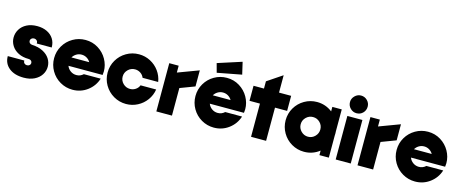

<svg xmlns="http://www.w3.org/2000/svg" viewBox="-41 -1338 4748 1972"><g transform="rotate(15 2333.5 -352.0)"><path d="M11 -153V-154H187V-147Q187 -133 198 -123.5Q209 -114 225 -114Q241 -114 252 -123.5Q263 -133 263 -147Q263 -162 252.5 -171.5Q242 -181 225 -181Q162 -181 115 -205Q68 -229 43.5 -269Q19 -309 19 -354Q19 -401 43.5 -441.5Q68 -482 114.5 -506Q161 -530 225 -530Q284 -530 329 -508.5Q374 -487 399 -448Q424 -409 424 -358V-356H265V-365Q265 -379 253.5 -389Q242 -399 226 -399Q210 -399 198.5 -389Q187 -379 187 -365Q187 -350 197 -340.5Q207 -331 225 -330Q290 -327 338 -302.5Q386 -278 411 -239Q436 -200 436 -154Q436 -108 410.5 -68.5Q385 -29 337.5 -5.5Q290 18 225 18Q126 18 68.5 -29Q11 -76 11 -153Z M476 -257Q476 -329 511.5 -389.5Q547 -450 608 -485.5Q669 -521 741 -521Q816 -521 876.5 -483.5Q937 -446 971 -385.5Q1005 -325 1005 -258Q1005 -239 1002 -219H639Q650 -188 678 -168Q706 -148 741 -148Q783 -148 814 -177H993Q967 -95 898 -43.5Q829 8 741 8Q669 8 608 -27.5Q547 -63 511.5 -124Q476 -185 476 -257ZM835 -310Q821 -335 796 -350Q771 -365 741 -365Q711 -365 686 -350Q661 -335 646 -310Z M1045 -257Q1045 -329 1080.5 -389.5Q1116 -450 1177 -485.5Q1238 -521 1310 -521Q1375 -521 1431.5 -491.5Q1488 -462 1525 -411Q1562 -360 1572 -297H1406Q1395 -326 1368.5 -343.5Q1342 -361 1310 -361Q1267 -361 1236 -330.5Q1205 -300 1205 -257Q1205 -214 1236 -183.5Q1267 -153 1310 -153Q1342 -153 1368.5 -170.5Q1395 -188 1406 -217H1572Q1562 -154 1525 -103Q1488 -52 1431.5 -22.5Q1375 7 1310 7Q1238 7 1177 -28.5Q1116 -64 1080.5 -124.5Q1045 -185 1045 -257Z M1632 -513H1732V-440L1954 -523V-352L1798 -293V0H1632Z M1979 -257Q1979 -329 2014.5 -389.5Q2050 -450 2111 -485.5Q2172 -521 2244 -521Q2319 -521 2379.5 -483.5Q2440 -446 2474 -385.5Q2508 -325 2508 -258Q2508 -239 2505 -219H2142Q2153 -188 2181 -168Q2209 -148 2244 -148Q2286 -148 2317 -177H2496Q2470 -95 2401 -43.5Q2332 8 2244 8Q2172 8 2111 -27.5Q2050 -63 2014.5 -124Q1979 -185 1979 -257ZM2338 -310Q2324 -335 2299 -350Q2274 -365 2244 -365Q2214 -365 2189 -350Q2164 -335 2149 -310ZM2102 -640 2356 -722 2386 -593 2128 -544Z M2639 -353H2528V-513H2639V-590L2798 -697L2799 -696V-513H2928V-353H2799V0H2639Z M2938 -257Q2938 -329 2973.5 -389.5Q3009 -450 3070 -485.5Q3131 -521 3203 -521Q3294 -521 3366 -465V-513H3466V-280L3467 -257L3466 -234V0H3366V-48Q3294 8 3203 8Q3131 8 3070 -27.5Q3009 -63 2973.5 -124Q2938 -185 2938 -257ZM3307 -257Q3307 -300 3276.5 -330.5Q3246 -361 3203 -361Q3160 -361 3129 -330.5Q3098 -300 3098 -257Q3098 -214 3129 -183Q3160 -152 3203 -152Q3246 -152 3276.5 -183Q3307 -214 3307 -257Z M3699 -463V0H3539V-463ZM3528 -609Q3528 -646 3556 -674Q3584 -702 3622 -702Q3661 -702 3688.5 -674.5Q3716 -647 3716 -609Q3716 -569 3689 -541.5Q3662 -514 3622 -514Q3584 -514 3556 -541.5Q3528 -569 3528 -609Z M3771 -513H3871V-440L4093 -523V-352L3937 -293V0H3771Z M4118 -257Q4118 -329 4153.5 -389.5Q4189 -450 4250 -485.5Q4311 -521 4383 -521Q4458 -521 4518.5 -483.5Q4579 -446 4613 -385.5Q4647 -325 4647 -258Q4647 -239 4644 -219H4281Q4292 -188 4320 -168Q4348 -148 4383 -148Q4425 -148 4456 -177H4635Q4609 -95 4540 -43.5Q4471 8 4383 8Q4311 8 4250 -27.5Q4189 -63 4153.5 -124Q4118 -185 4118 -257ZM4477 -310Q4463 -335 4438 -350Q4413 -365 4383 -365Q4353 -365 4328 -350Q4303 -335 4288 -310Z"/></g></svg>

Font: Lineal Heavy
Style: Regular
Weight: 900
Designer: Created by Frank Adebiaye with contributions from Anton Moglia & Ariel Martín Pérez
Created by Frank ADEBIAYE with FontF
Foundry: Velvetyne Type Foundry
Version: Version 2.000